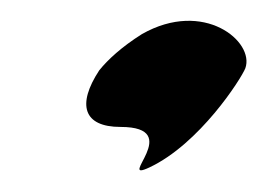

<svg xmlns="http://www.w3.org/2000/svg" viewBox="-20 -122 251 180"><path d="M73 -56C52 -24 58 -3 93 -3C154 -3 88 50 120 35C167 13 206 -48 210 -58C219 -83 171 -123 113 -90C94 -78 81 -66 73 -56Z"/></svg>

Font: Snowfall
Style: SuperObl
Weight: 400
Designer: Jasper
Foundry: Cannot Into Space Fonts
Version: Version 0.9